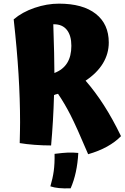

<svg xmlns="http://www.w3.org/2000/svg" viewBox="-20 -790 683 1052"><path d="M643 -44Q612 -12 567 13Q522 38 463 55Q399 -96 366.5 -159.5Q334 -223 298 -276Q289 -274 284.5 -272.5Q280 -271 276 -269Q274 -197 270 -128.5Q266 -60 260 7Q215 7 169 3.5Q123 0 88 -6Q89 -53 89.5 -76Q90 -99 90 -119Q90 -246 81.5 -384Q73 -522 55 -684Q102 -724 169.5 -747Q237 -770 303 -770Q434 -770 505 -714Q576 -658 576 -557Q576 -496 544 -443Q512 -390 449 -348Q502 -287 549.5 -213Q597 -139 643 -44ZM278 -394V-390Q325 -408 348 -445Q371 -482 371 -539Q371 -595 346.5 -626Q322 -657 276 -657H272Q275 -559 276.5 -501.5Q278 -444 278 -394ZM279 53Q327 47 352.5 46Q378 45 409 48Q406 104 395.5 152.5Q385 201 367 242Q329 243 303 240.5Q277 238 256 231Q269 187 274.5 147Q280 107 279 53Z"/></svg>

Font: Atma
Style: Bold
Weight: 700
Designer: Gregori Vincens, Jeremie Hornus, Riccardo Olocco, Yoann Minet.
Foundry: black foundry
Version: Version 1.102;PS 1.100;hotconv 1.0.86;makeotf.lib2.5.63406